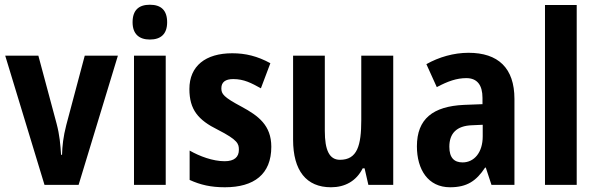

<svg xmlns="http://www.w3.org/2000/svg" viewBox="-20 -781 2522 811"><path d="M168 0H312L478 -546H338L260 -253C247 -203 243 -163 242 -127H238C235 -171 232 -210 219 -259L142 -546H2Z M613 -761C566 -761 540 -738 540 -687C540 -637 568 -614 613 -614C659 -614 686 -637 686 -687C686 -737 661 -761 613 -761ZM680 -546H546V0H680Z M1126 -161C1126 -252 1071 -292 1001 -330C924 -371 915 -384 915 -408C915 -434 932 -447 965 -447C1011 -447 1042 -430 1082 -408L1122 -514C1067 -544 1017 -556 961 -556C848 -556 780 -502 780 -405C780 -318 817 -274 900 -233C986 -189 989 -173 989 -148C989 -118 970 -100 929 -100C879 -100 823 -121 781 -145V-21C827 0 871 10 930 10C1053 10 1126 -45 1126 -161Z M1641 -546H1506V-274C1506 -166 1489 -106 1416 -106C1371 -106 1352 -147 1352 -228V-546H1218V-191C1218 -60 1274 10 1378 10C1437 10 1485 -16 1512 -70H1520L1536 0H1641Z M1959 -558C1897 -558 1834 -540 1781 -510L1825 -413C1872 -438 1909 -451 1950 -451C1996 -451 2018 -421 2018 -368V-341L1940 -338C1809 -332 1741 -279 1741 -163C1741 -65 1788 10 1881 10C1953 10 1992 -17 2029 -73H2032L2056 0H2153V-363C2153 -494 2084 -558 1959 -558ZM1975 -252 2019 -254V-205C2019 -137 1983 -95 1934 -95C1899 -95 1878 -114 1878 -161C1878 -216 1907 -250 1975 -252Z M2416 0V-760H2282V0Z"/></svg>

Font: Noto Sans Sinhala Condensed
Style: Bold
Weight: 700
Width: 3
Designer: Jelle Bosma - Monotype Design Team
Foundry: Monotype Imaging Inc.
Version: Version 2.006